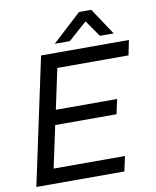

<svg xmlns="http://www.w3.org/2000/svg" viewBox="-95 -957 835 1030"><g transform="rotate(-10 322.5 -442.5)"><path d="M240.2 -609.4 193.4 -389.6H527.3L509.8 -309.6H175.8L127 -81.1H515.6L498 0H18.6L166 -690.4H644.5L627.9 -609.4ZM407.2 -884.8H473.6L570.3 -739.3H495.1L432.6 -829.1L331.1 -739.3H249Z"/></g></svg>

Font: Dinish Expanded
Style: Italic
Weight: 400
Width: 7
Italic angle: -12°
Designer: Charles Nix
Foundry: Playbeing
Version: Version 2.005; ttfautohint (v1.8.3)